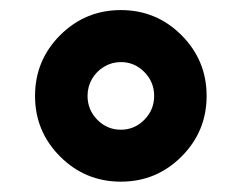

<svg xmlns="http://www.w3.org/2000/svg" viewBox="-20 -429 475 377"><path d="M151.9 -240.7Q151.9 -213.4 171.1 -193.8Q190.4 -174.3 217.3 -174.3Q244.1 -174.3 263.4 -193.8Q282.7 -213.4 282.7 -240.7Q282.7 -268.1 263.4 -287.6Q244.1 -307.1 217.3 -307.1Q199.7 -307.1 184.6 -298.1Q169.4 -289.1 160.6 -273.9Q151.9 -258.8 151.9 -240.7ZM98.1 -121.6Q48.8 -170.9 48.8 -240.7Q48.8 -310.5 98.1 -359.9Q147.5 -409.2 217.3 -409.2Q287.1 -409.2 336.4 -359.9Q385.7 -310.5 385.7 -240.7Q385.7 -170.9 336.4 -121.6Q287.1 -72.3 217.3 -72.3Q147.5 -72.3 98.1 -121.6Z"/></svg>

Font: Shabnam WOL
Style: Bold-WOL
Weight: 700
Foundry: DejaVu fonts team - Redesigned by Saber Rastikerdar - Based on Vazir font
Version: Version 5.0.0